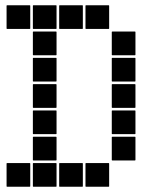

<svg xmlns="http://www.w3.org/2000/svg" viewBox="-20 -715 640 730"><path d="M307 -695H393Q395 -695 395 -693V-607Q395 -605 393 -605H307Q305 -605 305 -607V-693Q305 -695 307 -695ZM207 -695H293Q295 -695 295 -693V-607Q295 -605 293 -605H207Q205 -605 205 -607V-693Q205 -695 207 -695ZM107 -695H193Q195 -695 195 -693V-607Q195 -605 193 -605H107Q105 -605 105 -607V-693Q105 -695 107 -695ZM7 -695H93Q95 -695 95 -693V-607Q95 -605 93 -605H7Q5 -605 5 -607V-693Q5 -695 7 -695ZM407 -595H493Q495 -595 495 -593V-507Q495 -505 493 -505H407Q405 -505 405 -507V-593Q405 -595 407 -595ZM107 -595H193Q195 -595 195 -593V-507Q195 -505 193 -505H107Q105 -505 105 -507V-593Q105 -595 107 -595ZM407 -495H493Q495 -495 495 -493V-407Q495 -405 493 -405H407Q405 -405 405 -407V-493Q405 -495 407 -495ZM107 -495H193Q195 -495 195 -493V-407Q195 -405 193 -405H107Q105 -405 105 -407V-493Q105 -495 107 -495ZM407 -395H493Q495 -395 495 -393V-307Q495 -305 493 -305H407Q405 -305 405 -307V-393Q405 -395 407 -395ZM107 -395H193Q195 -395 195 -393V-307Q195 -305 193 -305H107Q105 -305 105 -307V-393Q105 -395 107 -395ZM407 -295H493Q495 -295 495 -293V-207Q495 -205 493 -205H407Q405 -205 405 -207V-293Q405 -295 407 -295ZM107 -295H193Q195 -295 195 -293V-207Q195 -205 193 -205H107Q105 -205 105 -207V-293Q105 -295 107 -295ZM407 -195H493Q495 -195 495 -193V-107Q495 -105 493 -105H407Q405 -105 405 -107V-193Q405 -195 407 -195ZM107 -195H193Q195 -195 195 -193V-107Q195 -105 193 -105H107Q105 -105 105 -107V-193Q105 -195 107 -195ZM307 -95H393Q395 -95 395 -93V-7Q395 -5 393 -5H307Q305 -5 305 -7V-93Q305 -95 307 -95ZM207 -95H293Q295 -95 295 -93V-7Q295 -5 293 -5H207Q205 -5 205 -7V-93Q205 -95 207 -95ZM107 -95H193Q195 -95 195 -93V-7Q195 -5 193 -5H107Q105 -5 105 -7V-93Q105 -95 107 -95ZM7 -95H93Q95 -95 95 -93V-7Q95 -5 93 -5H7Q5 -5 5 -7V-93Q5 -95 7 -95Z"/></svg>

Font: Pixel Panel Black
Style: Regular
Weight: 900
Monospace: yes
Designer: Óliver Lalan
Foundry: Óliver Lalan
Version: Version 1.000; ttfautohint (v1.8.4.7-5d5b-dirty);gftools[0.9